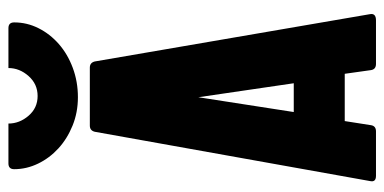

<svg xmlns="http://www.w3.org/2000/svg" viewBox="-254 -680 934 467"><g transform="rotate(-90 213.5 -447.0)"><path d="M174 -200H244L210 -432ZM19 0Q3 0 6 -14L126 -684Q129 -696 141 -696H282Q294 -696 297 -684L412 -15Q415 0 397 0H291Q278 0 276 -12L267 -76H152L142 -12Q140 0 127 0ZM210 -725Q173 -725 141 -738Q109 -751 85.5 -772.5Q62 -794 48.5 -822Q35 -850 35 -880Q35 -894 49 -894H146Q146 -867 165 -845Q184 -823 213 -823Q242 -823 261.5 -845Q281 -867 281 -894H378Q392 -894 392 -880Q392 -849 378 -821Q364 -793 339.5 -771.5Q315 -750 281.5 -737.5Q248 -725 210 -725Z"/></g></svg>

Font: AL Dynamic
Style: Bold
Weight: 700
Version: Version 1.000; ttfautohint (v1.8.2) -l 8 -r 50 -G 200 -x 14 